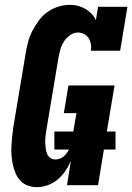

<svg xmlns="http://www.w3.org/2000/svg" viewBox="-20 -763 545 791"><path d="M132 8Q112 8 94.5 1.5Q77 -5 64.5 -18Q52 -31 44.5 -48.5Q37 -66 33 -84.5Q29 -103 27.5 -122Q26 -141 27 -160.5Q28 -180 30 -200Q32 -220 35 -240L86 -545Q90 -568 96 -591Q102 -614 113.5 -636Q125 -658 140 -678.5Q155 -699 175.5 -713.5Q196 -728 220 -735.5Q244 -743 267 -743Q285 -743 301 -739Q317 -735 331.5 -726.5Q346 -718 357 -706.5Q368 -695 375 -680L384 -735H505L475 -554H354Q357 -568 354.5 -581.5Q352 -595 345.5 -605.5Q339 -616 327 -622.5Q315 -629 301 -629Q284 -629 268.5 -618Q253 -607 243.5 -592Q234 -577 229 -560Q224 -543 221 -526L170 -221Q168 -209 167 -197Q166 -185 166.5 -173.5Q167 -162 168.5 -150.5Q170 -139 174 -129Q178 -119 187 -112.5Q196 -106 208 -106Q217 -106 225.5 -109Q234 -112 241.5 -118Q249 -124 254.5 -131.5Q260 -139 264 -147H204V-221H282L295 -297H243L262 -411H452L420 -221H456V-147H408L384 0H256L272 -100Q263 -79 249.5 -59Q236 -39 217.5 -23.5Q199 -8 176.5 0Q154 8 132 8Z"/></svg>

Font: Iosevka Curly Slab Heavy
Style: Italic
Weight: 900
Italic angle: -9°
Monospace: yes
Designer: Belleve Invis
Foundry: Belleve Invis
Version: Version 22.1.2; ttfautohint (v1.8.4)